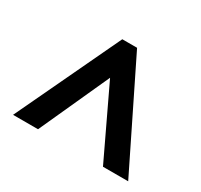

<svg xmlns="http://www.w3.org/2000/svg" viewBox="-100 -844 719 686"><g transform="rotate(30 260.0 -500.5)"><path d="M22 -286 225 -715H286L497 -286H393L256 -574L125 -286Z"/></g></svg>

Font: Noto Sans Gujarati Condensed SemiBold
Style: Regular
Weight: 600
Width: 3
Designer: Jelle Bosma - Monotype Design Team, Universal Thirst
Foundry: Monotype Imaging Inc.
Version: Version 2.106; ttfautohint (v1.8.4.7-5d5b)